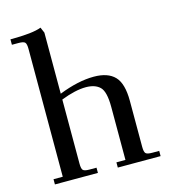

<svg xmlns="http://www.w3.org/2000/svg" viewBox="-111 -835 815 923"><g transform="rotate(-15 296.5 -373.0)"><path d="M22 -702V-729Q134 -729 176 -746L188 -718V-414Q284 -452 362 -452Q432 -452 466 -416.5Q500 -381 500 -295V-66Q500 -41 507 -33.5Q514 -26 539 -26H574V0H361V-26H406V-290Q406 -366 382 -389.5Q358 -413 312 -413Q260 -413 188 -385V-66Q188 -41 195 -33.5Q202 -26 227 -26H262V0H48V-26H94V-662Q94 -687 87 -694.5Q80 -702 55 -702Z"/></g></svg>

Font: Dihjauti
Style: Bold
Weight: 700
Designer: T. Christopher White
Version: Version 3.0.0